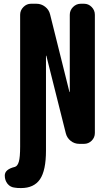

<svg xmlns="http://www.w3.org/2000/svg" viewBox="-20 -750 540 1001"><path d="M418 -730.5Q441.4 -730.5 458 -713.4Q474.6 -696.3 474.6 -672.9V-56.6Q474.6 -33.2 458 -16.6Q441.4 0 418 0H393.6Q368.2 0 348.6 -15.6Q329.1 -31.2 323.2 -54.7L221.7 -459Q221.7 -460 220.7 -460Q219.7 -460 219.7 -459V35.2Q219.7 138.7 188.5 184.6Q157.2 230.5 89.8 230.5Q68.4 230.5 58.6 228.5Q34.2 226.6 19.5 208.5Q4.9 190.4 4.9 165Q4.9 132.8 57.6 120.1Q71.3 116.2 78.1 93.3Q85 70.3 85 14.6V-672.9Q85 -696.3 102.1 -713.4Q119.1 -730.5 141.6 -730.5H169.9Q195.3 -730.5 215.3 -714.8Q235.4 -699.2 241.2 -674.8L341.8 -271.5Q341.8 -270.5 342.8 -270Q343.8 -269.5 343.8 -271.5V-672.9Q343.8 -696.3 360.8 -713.4Q377.9 -730.5 401.4 -730.5Z"/></svg>

Font: Rounded Mgen+ 2m bold
Style: Bold
Weight: 700
Designer: [Source Han Sans]
Ryoko NISHIZUKA  (kana & ideographs); Paul D. Hunt (Latin, Greek & Cyrillic); Wenlong ZHANG  (bopomofo
Version: Version 1.059.20150602